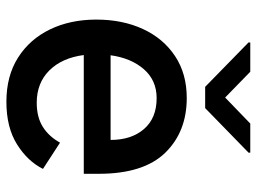

<svg xmlns="http://www.w3.org/2000/svg" viewBox="-121 -670 802 600"><g transform="rotate(90 280.0 -370.0)"><path d="M297.9 11Q217.3 11 160 -25.4Q102.6 -61.8 71.9 -125.2Q41.2 -188.6 41.2 -269.9Q41.2 -351.9 70.7 -415.7Q100.1 -479.4 155.2 -516Q210.2 -552.6 286.2 -552.6Q392 -552.6 457.6 -485.1Q523.1 -417.6 523.1 -277.7V-230.8H152Q160.9 -162.6 200.1 -123.2Q239.3 -83.8 301.1 -83.8Q346.2 -83.8 376.4 -102.8Q406.6 -121.8 425.8 -156.6L507.8 -103.3Q484 -55.4 431.1 -22.2Q378.2 11 297.9 11ZM286.6 -458.5Q231.2 -458.5 196.4 -418.7Q161.6 -378.9 152.7 -314.6H417.3Q417.3 -379.6 383.2 -419Q349.1 -458.5 286.6 -458.5ZM204.2 -751.1 284.8 -672.6 366.1 -751.1H457V-745.7L317.8 -610.1H251.4L112.6 -745.7V-751.1Z"/></g></svg>

Font: Interface Medium
Style: Regular
Weight: 500
Designer: Rasmus Andersson
Foundry: rsms
Version: Version 1.8